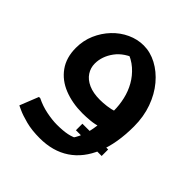

<svg xmlns="http://www.w3.org/2000/svg" viewBox="-202 -641 1044 1044"><g transform="rotate(45 320.0 -118.5)"><path d="M374 90V40H572V90ZM265 260Q204 260 158.5 248Q113 236 87 224Q61 212 61 212L104 104H114Q154 124 199 133Q244 142 279 142Q326 142 358 135.5Q390 129 419 112L377 148Q402 118 417 79.5Q432 41 438.5 -10.5Q445 -62 445 -130Q445 -174 435 -217.5Q425 -261 403.5 -299Q382 -337 348 -367Q314 -397 265 -413L338 -418Q263 -394 226.5 -344Q190 -294 190 -239Q190 -206 208 -178.5Q226 -151 261.5 -135Q297 -119 349 -119Q372 -119 400.5 -122.5Q429 -126 456 -135L455 -16Q425 -6 393 -3Q361 0 334 0Q256 0 193 -25Q130 -50 93.5 -101Q57 -152 57 -227Q57 -283 78 -331.5Q99 -380 134.5 -417.5Q170 -455 215.5 -476Q261 -497 309 -497Q360 -497 409 -471Q458 -445 497.5 -398Q537 -351 560 -287Q583 -223 583 -148Q583 -18 545.5 73.5Q508 165 437 212.5Q366 260 265 260Z"/></g></svg>

Font: Kufam SemiBold
Style: Italic
Weight: 600
Italic angle: -11°
Designer: Artur Schmal
Foundry: Original Type
Version: Version 1.301; ttfautohint (v1.8.3)